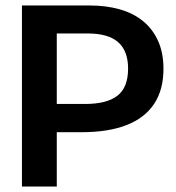

<svg xmlns="http://www.w3.org/2000/svg" viewBox="-20 -680 641 700"><path d="M144 -198V-301H291Q369 -301 408 -331Q447 -361 447 -430Q447 -494 411 -526Q375 -558 300 -558H144V-660H308Q367 -660 416.5 -646Q466 -632 501.5 -603Q537 -574 556.5 -530.5Q576 -487 576 -429Q576 -353 542 -301.5Q508 -250 441.5 -224Q375 -198 277 -198ZM60 0V-660H187V0Z"/></svg>

Font: Bricolage Grotesque 60pt SemiBold
Style: Regular
Weight: 600
Version: Version 1.001;gftools[0.9.33.dev8+g029e19f]